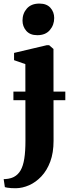

<svg xmlns="http://www.w3.org/2000/svg" viewBox="-55 -782 383 1045"><path d="M31.5 242.5Q18 242.5 6 241.8Q-6 241 -15.2 239.5Q-24.5 238 -28.5 236.5L-35 193Q-25.5 193 -10 190.8Q5.5 188.5 20.5 181Q43.5 169 57.2 145Q71 121 77.2 81.5Q83.5 42 83.5 -16L83 -433L21.5 -454.5V-494L199.5 -536H212.5L236 -515.5L236.5 -15.5Q236.5 49.5 218.5 97.8Q200.5 146 170.2 178Q140 210 103.8 226Q67.5 242 31.5 242.5ZM147.5 -590.5Q108.5 -590.5 88 -614.2Q67.5 -638 67.5 -670Q67.5 -708.5 91.2 -735.5Q115 -762.5 159 -762.5H160Q199 -762.5 219.5 -739.5Q240 -716.5 240 -684Q240 -646 216.2 -618.2Q192.5 -590.5 148.5 -590.5ZM300.5 -283.5V-236.5H18V-283.5Z"/></svg>

Font: Merriweather 96pt ExtraBold
Style: Regular
Weight: 800
Version: Version 2.100